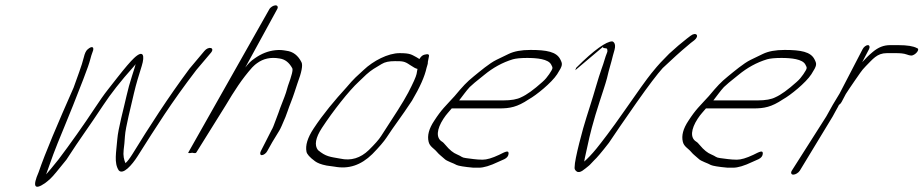

<svg xmlns="http://www.w3.org/2000/svg" viewBox="-20 -652 3458 719"><path d="M308 -467C302 -462 297.3 -452 293.8 -437C286.8 -407 267.8 -359 255.7 -324C195.2 -187 150 -81 124.6 -7C101 47 109.1 61 148.4 34C152.9 31 159.8 25 168.8 17C177.7 9 197.5 -15 228.7 -54C283.6 -139 310.6 -173 366.5 -258C394.2 -300 431.5 -348 480 -402C484 -406 486.3 -410 487.9 -412C486.8 -407 482.5 -392 474.2 -367C466 -342 459.3 -317 453.8 -293C443.7 -247 422.2 -170 419.2 -130C415.5 -82 406.1 -42 424.7 -14C440.8 4 474.2 -34 495.2 -67C566.9 -180 619.6 -265 715.3 -390L770.3 -455C785.7 -474 760.6 -480 745.3 -461L689.8 -395C608.7 -286 538.1 -176 476 -75C465.3 -58 456.9 -47 449.8 -41C444.5 -54 440.4 -68 443.1 -91C445 -106 446.9 -123 447.9 -142C450.1 -176 470.9 -255 481.4 -302C490.8 -342 499.4 -368 510.8 -405C522.9 -444 517.2 -468 481.4 -434C468.7 -422 448 -398 419 -361L383.7 -316C369.4 -298 352.8 -274 332.9 -244C296.9 -189 240.9 -110 199.2 -55C177.9 -28 161.6 -9 152.7 1C154.1 -4 163.4 -29 179.6 -74C195.8 -119 237.1 -212 291.9 -355C306.8 -393 315.1 -418 317.8 -429C320.6 -440 323.7 -450 326.5 -457C334.4 -475 326.3 -483 308 -467Z M980.7 -86 999.8 -120 1026 -163C1030.4 -170 1037.8 -187 1049.1 -214L1057.9 -238C1060.8 -246 1064.3 -257 1069.7 -270C1079 -293 1086.8 -319 1093.6 -339C1109.8 -382 1114.6 -408 1109 -419C1096.4 -444 1077.7 -459 1052.2 -462C1040.2 -464 1029.2 -466 1011.2 -464C983.6 -461 958.9 -451 934.6 -434C917.1 -422 911.1 -415 898.4 -399L1017.6 -617C1022.5 -625 1019.9 -632 1011.9 -632C1003.9 -632 992.5 -625 988.3 -617L685.2 -81C683.7 -78 688.7 -78 699.7 -80C708.7 -78 713.7 -78 715.2 -81L824.9 -257C857.7 -312 885.1 -355 924 -399C928 -403 934.7 -410 943.5 -416C965.8 -432 992.9 -439 1026.9 -433C1047.5 -430 1062.6 -418 1074.2 -397C1078.3 -391 1072.4 -369 1058.2 -330C1055.8 -323 1053.8 -315 1050.9 -305C1046 -289 1027.8 -246 1023 -230L1013.6 -205C1005.8 -183 1000.4 -170 996.9 -165L974.1 -120L956.7 -86C952.7 -78 954 -71 960.4 -71C966.8 -71 976.7 -78 980.7 -86Z M1543.4 -394C1542.4 -392 1542.5 -386 1540 -375C1537.6 -364 1527.3 -341 1508.6 -305C1489.8 -269 1454.3 -215 1407.5 -143C1398.8 -129 1383.3 -112 1361.1 -90C1330 -60 1294.5 -49 1254.1 -58C1215.4 -65 1200.4 -65 1170.7 -90C1156.6 -108 1161.4 -136 1185.6 -173C1226.1 -235 1287.3 -313 1323.5 -346C1332.3 -354 1341.4 -363 1351.8 -373C1371.7 -391 1385.6 -398 1408.7 -412C1421.5 -420 1437.1 -423 1458.7 -423C1486.7 -423 1494.7 -423 1514.8 -409C1528.4 -400 1536.9 -395 1543.4 -394ZM1550.6 -431C1547.6 -433 1543.6 -435 1539.1 -438C1521.5 -447 1517.5 -453 1476.5 -453C1432.9 -453 1377.5 -424 1341.7 -390L1311.4 -362C1302.3 -353 1290 -340 1277.7 -325C1233.8 -277 1190.2 -225 1154.6 -171C1131.4 -136 1123.1 -107 1127.7 -84C1129.3 -75 1139.4 -63 1160 -48C1168.1 -42 1182.1 -36 1203.1 -32L1232.2 -28C1285.5 -18 1331.4 -33 1374.3 -75C1399.8 -101 1417.7 -122 1427.6 -137C1456.1 -181 1482.8 -214 1522.8 -275C1552.4 -325 1570.6 -366 1577.4 -398C1579.3 -406 1583.2 -414 1582.2 -420L1586.1 -440C1588.5 -449 1582.5 -451 1568.5 -447C1561.5 -445 1556.1 -440 1550.6 -431Z M1699.4 -276C1713.6 -294 1725.1 -311 1739 -326C1745.8 -333 1763.7 -348 1794 -372C1825.8 -398 1860.9 -418 1900.8 -430C1911.6 -433 1929.2 -435 1954 -435C1990.5 -435 2033.5 -431 2044.1 -410C2050.7 -397 2052.2 -398 2036.4 -374C2029.5 -364 2021.6 -354 2011.1 -345C1978.8 -316 1952.4 -297 1932.1 -288C1916.9 -280 1894.5 -276 1864.9 -276ZM1671.6 -246H1849.1C1889.9 -246 1916.7 -251 1960.1 -280C1987.5 -295 2045.7 -342 2066.4 -374C2088.2 -408 2087.1 -412 2078 -430C2063.8 -458 2027.2 -465 1966.2 -465C1932.2 -465 1905.4 -460 1884.7 -450C1869.9 -443 1854 -435 1839.2 -428C1812.5 -415 1777.5 -385 1754 -366C1726.9 -344 1714.2 -330 1682.3 -292C1647.1 -253 1634.6 -244 1605.5 -199C1586.2 -170 1579.4 -144 1585.1 -121C1589.2 -103 1605.7 -96 1616.3 -83C1624.4 -73 1635 -66 1644.5 -57C1653.1 -48 1678.7 -41 1690.2 -34C1696.7 -31 1718 -27 1752.9 -24H1772.9C1791.3 -24 1814.8 -31 1846.3 -46L1868.7 -56C1878.6 -61 1883.4 -67 1884.5 -76C1885.7 -91 1872.5 -84 1848.6 -72C1823 -60 1803.1 -54 1787.1 -54C1763.1 -54 1742.3 -58 1724.6 -60C1707.8 -62 1710.2 -66 1690.9 -74C1678.4 -79 1663.8 -90 1648.2 -109C1643.6 -114 1640.1 -119 1634.6 -122C1612.4 -136 1615.2 -168 1640.4 -207C1652.8 -226 1661.2 -233 1671.6 -246Z M2258.8 -473C2256.4 -465 2254.8 -459 2253.3 -455C2245.3 -436 2242.5 -420 2232.7 -394C2220.9 -362 2202.4 -294 2192.1 -263L2176 -212C2163.8 -175 2131.2 -54 2131.9 -27C2130.5 -20 2133.5 -14 2139.5 -10C2152.1 -1 2169 -19 2183.4 -30C2191.3 -36 2193.8 -41 2205.2 -52C2214.2 -60 2233 -82 2260.1 -117C2283.5 -152 2317.6 -202 2363.2 -267C2408.8 -332 2441.8 -375 2461.6 -397C2507.1 -439 2514.1 -447 2566.7 -491L2579.7 -501C2601 -518 2586.9 -534 2566 -518L2551.6 -507C2532.2 -492 2509.9 -473 2486 -451C2456.7 -421 2450.7 -416 2419.7 -378C2402.7 -357 2368.9 -310 2319 -238C2269 -166 2231.7 -118 2213.9 -96C2196.1 -74 2180.2 -58 2167.8 -47C2169.2 -58 2170.2 -60 2173.1 -74C2184.2 -123 2187.5 -146 2209.9 -222L2225.6 -272C2236.8 -307 2246.6 -335 2253 -359C2261.6 -397 2268.3 -414 2275.3 -444L2281.2 -465C2288.3 -491 2275.4 -497 2272.2 -497C2251.4 -497 2205.1 -466 2137.6 -398L2134.2 -389L2238.5 -477C2234.1 -472 2248.6 -471 2249.6 -471C2255.6 -471 2255.2 -460 2253.7 -454Z M2651.4 -276C2665.6 -294 2677.1 -311 2691 -326C2697.8 -333 2715.7 -348 2746 -372C2777.8 -398 2812.9 -418 2852.8 -430C2863.6 -433 2881.2 -435 2906 -435C2942.5 -435 2985.5 -431 2996.1 -410C3002.7 -397 3004.2 -398 2988.4 -374C2981.5 -364 2973.6 -354 2963.1 -345C2930.8 -316 2904.4 -297 2884.1 -288C2868.9 -280 2846.5 -276 2816.9 -276ZM2623.6 -246H2801.1C2841.9 -246 2868.7 -251 2912.1 -280C2939.5 -295 2997.7 -342 3018.4 -374C3040.2 -408 3039.1 -412 3030 -430C3015.8 -458 2979.2 -465 2918.2 -465C2884.2 -465 2857.4 -460 2836.7 -450C2821.9 -443 2806 -435 2791.2 -428C2764.5 -415 2729.5 -385 2706 -366C2678.9 -344 2666.2 -330 2634.3 -292C2599.1 -253 2586.6 -244 2557.5 -199C2538.2 -170 2531.4 -144 2537.1 -121C2541.2 -103 2557.7 -96 2568.3 -83C2576.4 -73 2587 -66 2596.5 -57C2605.1 -48 2630.7 -41 2642.2 -34C2648.7 -31 2670 -27 2704.9 -24H2724.9C2743.3 -24 2766.8 -31 2798.3 -46L2820.7 -56C2830.6 -61 2835.4 -67 2836.5 -76C2837.7 -91 2824.5 -84 2800.6 -72C2775 -60 2755.1 -54 2739.1 -54C2715.1 -54 2694.3 -58 2676.6 -60C2659.8 -62 2662.2 -66 2642.9 -74C2630.4 -79 2615.8 -90 2600.2 -109C2595.6 -114 2592.1 -119 2586.6 -122C2564.4 -136 2567.2 -168 2592.4 -207C2604.8 -226 2613.2 -233 2623.6 -246Z M3210.4 -468 3124.2 -302C3106.8 -274 3089.7 -245 3074.3 -216L2945.2 -13C2940.3 -5 2942.8 2 2950.8 2C2958.8 2 2970.3 -5 2975.2 -13L3098.3 -216C3105 -229 3112.2 -241 3118.1 -252L3121.6 -259C3126 -262 3128.8 -265 3131.6 -270L3147.4 -300C3155.3 -312 3165.6 -328 3180.3 -349C3197.8 -373 3204.9 -387 3222 -404C3248.2 -430 3263.7 -453 3301 -453H3335C3351 -453 3364.5 -452 3375.5 -448C3386.6 -444 3393.1 -443 3398.1 -445C3414 -451 3425.4 -470 3413.4 -472C3400.8 -479 3377.8 -483 3343.8 -483H3313.8C3289.1 -483 3269.2 -475 3247.7 -457C3229.8 -442 3223.8 -435 3208.7 -419L3234.4 -468C3238.3 -476 3236.3 -483 3229.9 -483C3223.5 -483 3214.3 -476 3210.4 -468Z"/></svg>

Font: MewTooHand
Style: UltimateCondIta
Weight: 400
Designer: Mew Too, Robert Jablonski
Version: Version 0.77